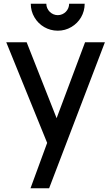

<svg xmlns="http://www.w3.org/2000/svg" viewBox="-20 -766 588 1026"><path d="M288.5 -602C315 -602 339 -608.5 361 -621.5C405 -647 432.5 -693.5 432.5 -746H349.5C349.5 -713 323 -685 288.5 -685C255.5 -685 227.5 -713 227.5 -746H144.5C144.5 -719.5 151 -695.5 164 -673.5C189.5 -629.5 236.5 -602 288.5 -602ZM242.5 240 540.5 -540H434.5L282.5 -134.5L122.5 -540H13.5L232 -2.5L143 240Z"/></svg>

Font: Vela Sans SemBd
Style: Regular
Weight: 600
Designer: Principal design: Mikhail Sharanda - project Manrope.
Design modification: Ravid Balaliev
Foundry: Mikhail Sharanda
Version: Version 1.001